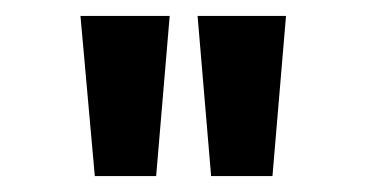

<svg xmlns="http://www.w3.org/2000/svg" viewBox="-20 -696 462 241"><path d="M245 -475 228 -676H339L322 -475ZM99 -475 81 -676H193L176 -475Z"/></svg>

Font: Maven Pro
Style: Bold
Weight: 700
Designer: Joe Prince
Foundry: Joe Prince
Version: Version 2.103